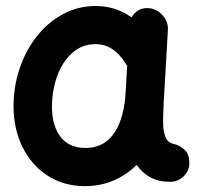

<svg xmlns="http://www.w3.org/2000/svg" viewBox="-20 -574 679 651"><path d="M556.6 42.5Q518.1 42.5 490 27.3Q461.9 12.2 443.4 -15.1Q408.7 19.5 364.3 38.3Q319.8 57.1 268.1 57.1Q197.3 57.1 142.8 22.5Q88.4 -12.2 57.6 -72.8Q26.9 -133.3 25.9 -210Q25.4 -277.3 45.7 -339.1Q65.9 -400.9 103.5 -449.2Q141.1 -497.6 192.6 -525.6Q244.1 -553.7 305.2 -553.7Q371.1 -553.7 426.3 -515.1Q434.6 -531.2 451.2 -540Q467.8 -548.8 487.8 -545.9Q514.6 -542.5 532.7 -520.5Q550.8 -498.5 549.3 -472.7L536.1 -244.6Q535.6 -239.3 535.2 -233.4Q534.2 -212.4 533.4 -185.5Q532.7 -158.7 533.7 -143.6Q535.2 -121.6 543.2 -105Q551.3 -88.4 577.6 -83.5Q593.3 -78.1 607.4 -64.5Q621.6 -50.8 622.1 -22Q622.1 4.9 602.8 23.7Q583.5 42.5 556.6 42.5ZM269.5 -72.3Q328.6 -72.3 362.5 -116.5Q396.5 -160.6 404.8 -243.2Q404.8 -250 405.3 -255.9Q405.3 -260.3 406.2 -264.2L411.1 -351.1Q407.2 -355.5 404.3 -360.8Q386.2 -390.6 360.8 -407.5Q335.4 -424.3 303.7 -424.3Q257.8 -424.3 224.4 -394Q190.9 -363.8 173.3 -314.5Q155.8 -265.1 156.2 -208.5Q157.2 -145 186.5 -108.6Q215.8 -72.3 269.5 -72.3Z"/></svg>

Font: Mikhak-DS2-FD Bold
Style: Regular
Weight: 700
Designer: Amin Abedi
Version: Version 3.4